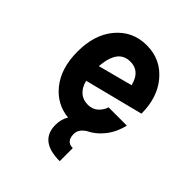

<svg xmlns="http://www.w3.org/2000/svg" viewBox="-207 -673 999 999"><g transform="rotate(45 293.0 -173.5)"><path d="M193.4 -293.5 383.8 -343.8Q378.9 -363.8 370.6 -379.9Q346.2 -426.3 293 -426.3Q239.7 -426.3 215.3 -381.8Q196.8 -348.1 193.4 -293.5ZM515.1 -177.7Q500.5 -115.2 463.9 -70.8Q430.7 -30.3 387.2 -9.8Q350.1 14.6 350.1 48.3Q350.1 104 398.9 104V200.2Q249.5 200.2 249.5 82Q249.5 40.5 269 8.8Q180.2 0.5 122.1 -70.8Q61 -145.5 61 -268.6Q61 -391.6 122.1 -466.3Q188 -546.9 293 -546.9Q397.9 -546.9 463.9 -466.3Q524.9 -391.6 524.9 -275.4L200.2 -192.9Q206.1 -170.4 215.3 -155.3Q242.7 -110.8 294.4 -110.8Q343.8 -110.8 370.6 -155.3Q376.5 -165 380.9 -177.7Z"/></g></svg>

Font: Consola Mono
Style: Bold
Weight: 700
Monospace: yes
Designer: Wojciech Kalinowski "wmk69" (wmk69@o2.pl)
Foundry: Wojciech Kalinowski "wmk69" (wmk69@o2.pl)
Version: Version 2.1.0